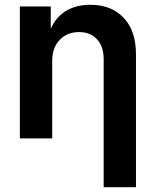

<svg xmlns="http://www.w3.org/2000/svg" viewBox="-20 -575 650 802"><path d="M63 3V-548H192V-456H193Q211 -500 253 -528Q297 -555 358 -555Q445 -555 496 -501Q548 -448 548 -347V207H413V-327Q413 -382 385 -411Q358 -441 310 -441Q261 -441 230 -409Q198 -377 198 -320V3Z"/></svg>

Font: Sinter Bold
Style: Regular
Weight: 700
Foundry: Adobe & rsms
Version: Version 1.000